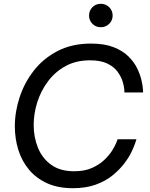

<svg xmlns="http://www.w3.org/2000/svg" viewBox="-20 -979 790 1009"><path d="M363 10Q284 10 226.5 -16.5Q169 -43 131.5 -88.5Q94 -134 76 -192.5Q58 -251 58 -315Q58 -392 83.5 -469Q109 -546 159 -609.5Q209 -673 284 -711.5Q359 -750 458 -750Q528 -750 576 -731.5Q624 -713 654 -683.5Q684 -654 700 -621.5Q716 -589 723 -559.5Q730 -530 731 -511.5Q732 -493 732 -493H634Q634 -493 633 -510Q632 -527 624 -552Q616 -577 597.5 -602.5Q579 -628 544 -645Q509 -662 453 -662Q380 -662 325 -632Q270 -602 232.5 -552Q195 -502 176 -442Q157 -382 157 -322Q157 -258 179.5 -202.5Q202 -147 249 -113Q296 -79 370 -79Q424 -79 462.5 -96Q501 -113 527.5 -138Q554 -163 569.5 -188Q585 -213 591.5 -230Q598 -247 598 -247H697Q697 -247 691 -228.5Q685 -210 671 -180.5Q657 -151 632 -118.5Q607 -86 570.5 -56.5Q534 -27 482.5 -8.5Q431 10 363 10ZM510 -836Q483 -836 465.5 -854Q448 -872 448 -897Q448 -923 465.5 -941Q483 -959 510 -959Q536 -959 554 -941Q572 -923 572 -897Q572 -872 554 -854Q536 -836 510 -836Z"/></svg>

Font: Be Vietnam Pro Variable Thin
Style: Italic
Weight: 100
Italic angle: -12°
Designer: Lam Bao, Tony Le, Vietanh Nguyen
Foundry: Yellow Type Foundry
Version: Version 1.002